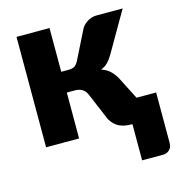

<svg xmlns="http://www.w3.org/2000/svg" viewBox="-103 -609 814 871"><g transform="rotate(-15 304.0 -174.0)"><path d="M357.5 -479.5Q369 -497 388.2 -507.8Q407.5 -518.5 428.5 -518.5H551L442 -330Q429.5 -309 416.5 -296Q403.5 -283 385 -276Q410.5 -267.5 426.5 -252Q442.5 -236.5 455 -213L507 -111H599V126Q599 146 586.8 158Q574.5 170 555.5 170H458V0H456.5Q436 0 420.8 -3.2Q405.5 -6.5 393.5 -13Q381.5 -19.5 372.5 -29Q363.5 -38.5 356 -51L301 -181.5Q293.5 -199 279.2 -207.2Q265 -215.5 246.5 -215.5H207.5V0H52.5V-518.5H207.5V-313H239.5Q260.5 -313 270.8 -319.8Q281 -326.5 289 -342.5Z"/></g></svg>

Font: Lato Black
Style: Regular
Weight: 900
Designer: Lukasz Dziedzic
Foundry: tyPoland Lukasz Dziedzic
Version: Version 2.007; 2014-02-27